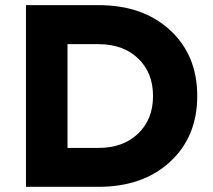

<svg xmlns="http://www.w3.org/2000/svg" viewBox="-20 -720 820 740"><path d="M80.1 0V-700.2H359.9Q530.8 -700.2 635.5 -603.8Q740.2 -507.3 740.2 -350.1Q740.2 -192.9 635.5 -96.4Q530.8 0 359.9 0ZM359.9 -149.9Q454.1 -149.9 512 -204.8Q569.8 -259.8 569.8 -350.1Q569.8 -439.9 512.2 -494.9Q454.6 -549.8 359.9 -549.8H240.2V-149.9Z"/></svg>

Font: Gully
Style: Bold
Weight: 700
Designer: jaikishan Patel
Foundry: MagicType
Version: Version 1.000;Glyphs 3.2 (3242)